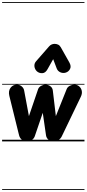

<svg xmlns="http://www.w3.org/2000/svg" viewBox="-25 -1349 826 1832"><path d="M156.5 -60 64 -434.5Q53 -480.5 75.2 -510.8Q97.5 -541 135.5 -541Q162 -541 181.5 -525.2Q201 -509.5 205.5 -485L251 -241L338.5 -498Q345.5 -517.5 366.2 -529.2Q387 -541 408.5 -541Q435 -541 455.5 -526.2Q476 -511.5 479 -485L508 -241L611.5 -499.5Q620 -520 641.5 -530.5Q663 -541 684.5 -541Q712 -541 731 -524.5Q750 -508 755.2 -482Q760.5 -456 746.5 -426.5L564.5 -48Q553.5 -25 532.2 -12.5Q511 0 486.5 0Q459 0 438.5 -15.5Q418 -31 414 -58.5L383 -272.5L307 -49.5Q299 -26 277.5 -13Q256 0 228 0Q203.5 0 183.5 -15.8Q163.5 -31.5 156.5 -60ZM156.5 -60 64 -434.5Q53 -480.5 75.2 -510.8Q97.5 -541 135.5 -541Q162 -541 181.5 -525.2Q201 -509.5 205.5 -485L251 -241L338.5 -498Q345.5 -517.5 366.2 -529.2Q387 -541 408.5 -541Q435 -541 455.5 -526.2Q476 -511.5 479 -485L508 -241L611.5 -499.5Q620 -520 641.5 -530.5Q663 -541 684.5 -541Q712 -541 731 -524.5Q750 -508 755.2 -482Q760.5 -456 746.5 -426.5L564.5 -48Q553.5 -25 532.2 -12.5Q511 0 486.5 0Q459 0 438.5 -15.5Q418 -31 414 -58.5L383 -272.5L307 -49.5Q299 -26 277.5 -13Q256 0 228 0Q203.5 0 183.5 -15.8Q163.5 -31.5 156.5 -60ZM602 -656Q575 -648 550.2 -659.5Q525.5 -671 516 -696L482.5 -784.5L428.5 -688.5Q408.5 -652 378.5 -650.8Q348.5 -649.5 327 -668.5Q306.5 -688 303.5 -715.5Q300.5 -743 319 -764L443.5 -906.5Q454.5 -919 468.2 -924.8Q482 -930.5 496 -930.5Q513 -930.5 528.8 -923.5Q544.5 -916.5 555 -898L636.5 -753.5Q657 -717 643.2 -690.8Q629.5 -664.5 602 -656ZM-5 455H781V463H-5ZM-5 -16H781V0H-5ZM-5 -549H781V-541H-5ZM-5 -1329H781V-1321H-5Z"/></svg>

Font: Edu SA Dotted Guide
Style: Regular
Weight: 400
Designer: Tina and Corey Anderson, Eben Sorkin, Mirko Velimirovic
Foundry: Google for Education
Version: Version 2.000